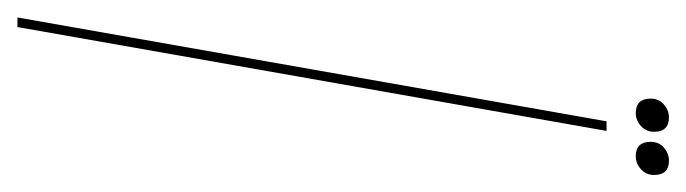

<svg xmlns="http://www.w3.org/2000/svg" viewBox="-336 -483 786 220"><g transform="rotate(90 57.0 -373.0)"><path d="M-33 0 86 -675H97L-22 0ZM76.5 -708.5Q60 -708.5 60 -725.5Q60 -735 66.8 -740.8Q73.5 -746.5 81.5 -746.5Q98 -746.5 98 -729.5Q98 -720.5 91.5 -714.5Q85 -708.5 76.5 -708.5ZM126 -708.5Q109.5 -708.5 109.5 -725.5Q109.5 -735 116.2 -740.8Q123 -746.5 131 -746.5Q147.5 -746.5 147.5 -729.5Q147.5 -720.5 141 -714.5Q134.5 -708.5 126 -708.5Z"/></g></svg>

Font: Anybody UltraCondensed Thin
Style: Italic
Weight: 100
Width: 1
Italic angle: -10°
Designer: Tyler Finck
Foundry: Etcetera Type Company
Version: Version 1.010; ttfautohint (v1.8.3) -l 8 -r 50 -G 200 -x 14 